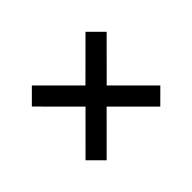

<svg xmlns="http://www.w3.org/2000/svg" viewBox="-99 -718 863 863"><g transform="rotate(45 333.0 -286.5)"><path d="M503.6 -48.7 333.1 -219.1 162.3 -48.7 95.2 -115.8 265.6 -286.2 95.2 -456.7 162.3 -524.1 333.1 -353.7 503.6 -524.1 570.7 -456.7 400.2 -286.2 570.7 -115.8Z"/></g></svg>

Font: Linik Sans Medium
Style: Regular
Weight: 500
Designer: Rasmus Andersson (font), Cristiano Sobral (main changes)
Foundry: rsms
Version: Version 3.018;June 1, 2022;FontCreator 14.0.0.2814 64-bit; t